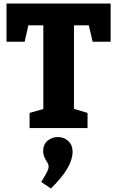

<svg xmlns="http://www.w3.org/2000/svg" viewBox="-20 -727 666 1090"><path d="M17 -490V-707H608V-490H506L484 -583H400V-109L477 -86V0H148V-86L226 -108V-583H141L120 -490ZM214 306Q239 266 247.5 248.5Q256 231 256 218Q256 211 252.5 203Q249 195 244 188Q235 173 230 160Q225 147 225 130Q225 93 250 72Q275 51 308 51Q342 51 367 73Q392 95 392 135Q392 178 363 228.5Q334 279 269 343Z"/></svg>

Font: Bitter Pro ExtraBold
Style: Regular
Weight: 800
Designer: Sol Matas, and Bitter project Authors
Foundry: Sol Matas
Version: Version 1.010